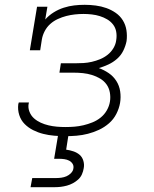

<svg xmlns="http://www.w3.org/2000/svg" viewBox="-20 -558 640 798"><path d="M252 8Q229 8 205.5 6Q182 4 160 -1.5Q138 -7 118 -17Q98 -27 82.5 -42.5Q67 -58 60 -80Q53 -102 56 -125Q57 -127 57 -128.5Q57 -130 58 -132H100Q100 -131 100 -129.5Q100 -128 99 -127Q96 -110 102.5 -93.5Q109 -77 121.5 -66Q134 -55 149.5 -48Q165 -41 182 -37Q199 -33 216.5 -31.5Q234 -30 252 -30Q271 -30 289.5 -31.5Q308 -33 327 -37.5Q346 -42 364.5 -49.5Q383 -57 398.5 -69.5Q414 -82 424 -99.5Q434 -117 437 -136Q440 -155 436.5 -174Q433 -193 422.5 -207.5Q412 -222 396 -231.5Q380 -241 362 -246.5Q344 -252 325 -254Q306 -256 286 -256H227L233 -295H293Q310 -295 327 -296Q344 -297 361.5 -301Q379 -305 396 -312Q413 -319 427.5 -330.5Q442 -342 451.5 -358Q461 -374 463 -391Q466 -409 463 -426Q460 -443 450 -456Q440 -469 425.5 -477.5Q411 -486 395 -491Q379 -496 361.5 -498Q344 -500 327 -500Q309 -500 291 -498Q273 -496 255.5 -491.5Q238 -487 220.5 -479Q203 -471 189 -458.5Q175 -446 166 -429Q157 -412 154 -394L147 -349H104L134 -530H177L168 -477Q183 -494 203 -506.5Q223 -519 245 -526Q267 -533 288.5 -535.5Q310 -538 332 -538Q355 -538 378 -535Q401 -532 422 -524.5Q443 -517 461 -504.5Q479 -492 490.5 -473.5Q502 -455 505.5 -432.5Q509 -410 506 -387Q502 -367 492.5 -347.5Q483 -328 466.5 -313.5Q450 -299 430.5 -290Q411 -281 391 -275Q413 -267 432 -254Q451 -241 463.5 -221.5Q476 -202 479.5 -178Q483 -154 479 -130Q475 -107 463.5 -84.5Q452 -62 433 -45.5Q414 -29 391.5 -18.5Q369 -8 345.5 -2Q322 4 298.5 6Q275 8 252 8ZM107 220 114 182H214Q224 182 235 180.5Q246 179 256.5 174.5Q267 170 275.5 161Q284 152 285 142Q287 131 281.5 122.5Q276 114 267 109.5Q258 105 247.5 103.5Q237 102 227 102H205L222 0H265L255 64Q270 66 285 71Q300 76 311 85.5Q322 95 326.5 110.5Q331 126 328 141Q326 154 320.5 166.5Q315 179 305 188Q295 197 283 203.5Q271 210 258 213.5Q245 217 232.5 218.5Q220 220 207 220Z"/></svg>

Font: Iosevka Slab XLtExObl
Style: Regular
Weight: 200
Width: 7
Italic angle: -9°
Monospace: yes
Designer: Belleve Invis
Foundry: Belleve Invis
Version: Version 11.1.1; ttfautohint (v1.8.3)